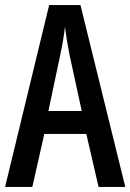

<svg xmlns="http://www.w3.org/2000/svg" viewBox="-20 -734 512 754"><path d="M367 0H472L296 -714H173L0 0H107L154 -208H319ZM253 -519 301 -298H170L217 -520C225 -558 232 -597 235 -629C239 -597 245 -559 253 -519Z"/></svg>

Font: Noto Sans Khmer ExtraCondensed Medium
Style: Regular
Weight: 500
Width: 2
Designer: Danh Hong and the Monotype Design Team
Foundry: Monotype Imaging Inc.
Version: Version 2.004